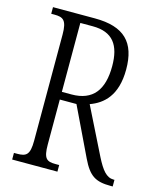

<svg xmlns="http://www.w3.org/2000/svg" viewBox="-108 -791 720 869"><g transform="rotate(15 251.5 -357.0)"><path d="M32 0H244V-31H227C185 -31 170 -41 170 -108V-318H248L357 -91C392 -18 423 0 493 0H503V-31H499C465 -31 443 -59 415 -114L306 -333C367 -355 425 -404 425 -527C425 -653 367 -714 228 -714H32V-683H47C88 -683 106 -673 106 -605V-108C106 -41 89 -31 47 -31H32ZM215 -354H170V-677H228C323 -677 360 -623 360 -525C360 -414 315 -354 215 -354Z"/></g></svg>

Font: Noto Serif Thai ExtraCondensed Light
Style: Regular
Weight: 300
Width: 2
Designer: Monotype Design Team
Foundry: Monotype Imaging Inc.
Version: Version 2.002